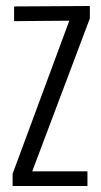

<svg xmlns="http://www.w3.org/2000/svg" viewBox="-20 -620 336 640"><path d="M22 0V-40.5L211 -551L27 -549.5V-598.5L279.5 -600V-558.5L87.5 -49H271.5V0Z"/></svg>

Font: Big Shoulders Text Thin Light
Style: Regular
Weight: 300
Version: Version 2.002